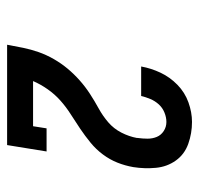

<svg xmlns="http://www.w3.org/2000/svg" viewBox="-30 -853 560 540"><g transform="rotate(90 250.0 -583.0)"><path d="M106 -323V-324Q110 -346 114.5 -368Q119 -390 126.5 -411.5Q134 -433 146 -454Q158 -475 173 -493Q188 -511 206 -527Q224 -543 244 -556Q264 -569 285 -580.5Q306 -592 324 -607.5Q342 -623 353 -644.5Q364 -666 368 -688Q368 -689 368 -689.5Q368 -690 368 -690Q370 -704 370 -718Q370 -732 365 -744Q360 -756 348.5 -763.5Q337 -771 323 -771Q310 -771 296.5 -765.5Q283 -760 273.5 -749.5Q264 -739 258.5 -726Q253 -713 250 -700H167Q172 -728 184.5 -754.5Q197 -781 218.5 -802Q240 -823 268 -833Q296 -843 323 -843Q355 -843 384.5 -832.5Q414 -822 431.5 -797.5Q449 -773 452 -741.5Q455 -710 450 -678Q446 -655 437.5 -633.5Q429 -612 414.5 -592.5Q400 -573 381 -557.5Q362 -542 342 -528.5Q322 -515 301.5 -502Q281 -489 263 -473Q245 -457 231 -437Q217 -417 208 -396H335L341 -434H406L388 -323Z"/></g></svg>

Font: Iosevka Curly Slab SmBdObl
Style: Regular
Weight: 600
Italic angle: -9°
Monospace: yes
Designer: Belleve Invis
Foundry: Belleve Invis
Version: Version 11.0.0; ttfautohint (v1.8.3)